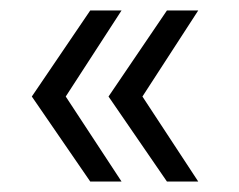

<svg xmlns="http://www.w3.org/2000/svg" viewBox="-20 -438 459 368"><path d="M300 -418H360L253 -253L360 -90H300L188 -253ZM153 -418H213L106 -253L213 -90H153L41 -253Z"/></svg>

Font: TypoPRO Montserrat
Style: Regular
Weight: 300
Designer: Julieta Ulanovsky
Foundry: Julieta Ulanovsky
Version: Version 6.001